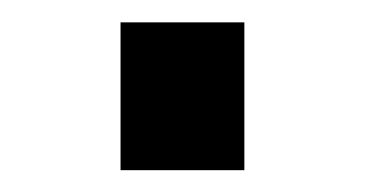

<svg xmlns="http://www.w3.org/2000/svg" viewBox="-20 -156 335 176"><path d="M204 0H90.5V-135.5H204Z"/></svg>

Font: Myanmar Ethnic
Style: Regular
Weight: 400
Designer: Khon Soe Zaw Thu
Foundry: PaOh Unicode khonsoezawthu@gmail.com and @hotmail.com
Version: Version 1.01 September 27, 2016